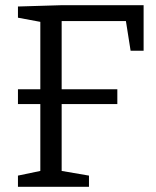

<svg xmlns="http://www.w3.org/2000/svg" viewBox="-20 -718 600 738"><path d="M49 0V-43L135 -61V-318H49V-375H135V-634L49 -650V-693L216 -698H532V-523H482L464 -637H217V-375H431V-318H217V-61L322 -43V0Z"/></svg>

Font: Bitter
Style: Regular
Weight: 400
Designer: Sol Matas, and Bitter project Authors
Foundry: Sol Matas
Version: Version 2.001